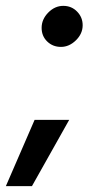

<svg xmlns="http://www.w3.org/2000/svg" viewBox="-44 -520 349 655"><path d="M98 -425Q98 -454 120.5 -477Q143 -500 172 -500Q200 -500 219 -480.5Q238 -461 238 -434Q238 -405 215 -382.5Q192 -360 164 -360Q136 -360 117 -378.5Q98 -397 98 -425ZM74 -111H192L65 115H-24Z"/></svg>

Font: Oak Sans Semibold
Style: Italic
Weight: 600
Italic angle: -9.49998°
Foundry: Erik Kennedy, Walven
Version: Version 1.000